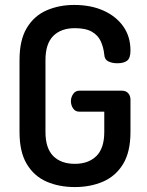

<svg xmlns="http://www.w3.org/2000/svg" viewBox="-20 -751 595 777"><path d="M283 6Q219 6 168.5 -16Q118 -38 88.5 -87Q59 -136 59 -217V-508Q59 -589 88.5 -638Q118 -687 168.5 -709Q219 -731 280 -731Q348 -731 399 -708Q450 -685 479 -644Q508 -603 508 -546Q508 -516 494.5 -505.5Q481 -495 455 -495Q434 -495 418.5 -502.5Q403 -510 402 -530Q399 -559 388 -583.5Q377 -608 352 -622.5Q327 -637 283 -637Q227 -637 195.5 -605.5Q164 -574 164 -508V-217Q164 -151 195.5 -119.5Q227 -88 283 -88Q338 -88 370 -119.5Q402 -151 402 -217V-299H301Q285 -299 276 -312Q267 -325 267 -342Q267 -357 276 -370.5Q285 -384 301 -384H473Q490 -384 499 -373.5Q508 -363 508 -348V-217Q508 -136 478 -87Q448 -38 397 -16Q346 6 283 6Z"/></svg>

Font: Dosis ExtraLight SemiBold
Style: Regular
Weight: 600
Version: Version 3.001; ttfautohint (v1.8.2)